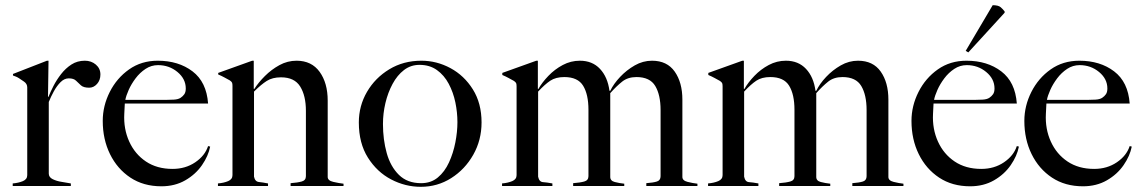

<svg xmlns="http://www.w3.org/2000/svg" viewBox="-20 -717 4384 740"><path d="M29 0V-10Q52 -12 68.5 -19Q85 -26 85 -42V-380Q85 -394 72.5 -402.5Q60 -411 54 -415Q48 -419 42 -421.5Q36 -424 30 -426V-432L161 -483H167L165 -344H167Q174 -362 186 -385.5Q198 -409 215.5 -431.5Q233 -454 255.5 -468.5Q278 -483 307 -483Q332 -483 349.5 -468Q367 -453 367 -430Q367 -408 354 -393.5Q341 -379 324 -379Q302 -379 292 -388Q282 -397 273 -406Q264 -415 245 -415Q228 -415 213.5 -400.5Q199 -386 187.5 -365Q176 -344 168 -324V-48Q168 -34 183 -26.5Q198 -19 218 -16Q238 -13 253 -10V0Z M602 1Q533 1 482.5 -32.5Q432 -66 404 -123Q376 -180 376 -251Q376 -309 403 -362.5Q430 -416 477.5 -449.5Q525 -483 588 -483Q668 -483 722 -442Q776 -401 782 -318H461L459 -278Q456 -220 478 -171.5Q500 -123 542.5 -94.5Q585 -66 645 -66Q695 -66 732.5 -91.5Q770 -117 782 -154L790 -152Q783 -116 758.5 -80.5Q734 -45 694 -22Q654 1 602 1ZM463 -332H618Q633 -332 650 -333Q667 -334 676 -340Q685 -346 690.5 -354Q696 -362 696 -376Q696 -413 664 -439.5Q632 -466 589 -466Q563 -466 541 -451.5Q519 -437 502.5 -415Q486 -393 476 -370.5Q466 -348 463 -332Z M820 0V-10Q843 -12 859.5 -19Q876 -26 876 -42V-386Q876 -394 874.5 -398Q873 -402 866 -407Q857 -412 845 -418.5Q833 -425 821 -430V-436L952 -483H958V-375L960 -374Q976 -399 1001 -424Q1026 -449 1057 -466Q1088 -483 1123 -483Q1181 -483 1212 -440Q1243 -397 1243 -329V-35Q1243 -21 1264.5 -16Q1286 -11 1304 -9V0H1100V-11Q1127 -13 1143 -17.5Q1159 -22 1159 -38V-290Q1159 -348 1137 -383.5Q1115 -419 1063 -419Q1030 -419 1008 -405Q986 -391 959 -364V-36Q963 -17 978 -15.5Q993 -14 1013 -10V0Z M1602 3Q1542 3 1487.5 -25.5Q1433 -54 1398 -109.5Q1363 -165 1363 -245Q1363 -309 1394.5 -363Q1426 -417 1480.5 -450Q1535 -483 1604 -483Q1663 -483 1716 -454.5Q1769 -426 1802.5 -372.5Q1836 -319 1836 -245Q1836 -177 1804 -120.5Q1772 -64 1719 -30.5Q1666 3 1602 3ZM1603 -11Q1641 -11 1667.5 -33Q1694 -55 1710.5 -91Q1727 -127 1735 -168Q1743 -209 1743 -246Q1743 -284 1735 -322.5Q1727 -361 1709.5 -394Q1692 -427 1664 -447Q1636 -467 1597 -467Q1563 -467 1537 -447Q1511 -427 1493 -393.5Q1475 -360 1465.5 -320Q1456 -280 1456 -239Q1456 -179 1470.5 -127Q1485 -75 1517.5 -43Q1550 -11 1603 -11Z M1915 0V-10Q1938 -12 1954.5 -19Q1971 -26 1971 -42V-384Q1971 -392 1969.5 -396Q1968 -400 1961 -405Q1952 -410 1940 -416.5Q1928 -423 1916 -428V-436L2047 -483H2053V-375L2055 -374Q2069 -399 2093.5 -424.5Q2118 -450 2149 -466.5Q2180 -483 2215 -483Q2263 -483 2292.5 -451.5Q2322 -420 2329 -367H2332Q2345 -394 2370 -420.5Q2395 -447 2426.5 -465Q2458 -483 2493 -483Q2551 -483 2580.5 -441Q2610 -399 2610 -333V-35Q2610 -21 2630 -16Q2650 -11 2668 -9V0H2471V-11Q2498 -13 2512 -17.5Q2526 -22 2526 -38V-293Q2526 -351 2505.5 -385.5Q2485 -420 2433 -420Q2400 -420 2378 -402.5Q2356 -385 2332 -358V-35Q2332 -20 2349.5 -15.5Q2367 -11 2386 -9V0H2189V-11Q2216 -13 2232 -17.5Q2248 -22 2248 -38V-294Q2248 -353 2227.5 -386.5Q2207 -420 2155 -420Q2122 -420 2101 -406Q2080 -392 2054 -364V-36Q2058 -16 2073 -15Q2088 -14 2109 -10V0Z M2709 0V-10Q2732 -12 2748.5 -19Q2765 -26 2765 -42V-384Q2765 -392 2763.5 -396Q2762 -400 2755 -405Q2746 -410 2734 -416.5Q2722 -423 2710 -428V-436L2841 -483H2847V-375L2849 -374Q2863 -399 2887.5 -424.5Q2912 -450 2943 -466.5Q2974 -483 3009 -483Q3057 -483 3086.5 -451.5Q3116 -420 3123 -367H3126Q3139 -394 3164 -420.5Q3189 -447 3220.5 -465Q3252 -483 3287 -483Q3345 -483 3374.5 -441Q3404 -399 3404 -333V-35Q3404 -21 3424 -16Q3444 -11 3462 -9V0H3265V-11Q3292 -13 3306 -17.5Q3320 -22 3320 -38V-293Q3320 -351 3299.5 -385.5Q3279 -420 3227 -420Q3194 -420 3172 -402.5Q3150 -385 3126 -358V-35Q3126 -20 3143.5 -15.5Q3161 -11 3180 -9V0H2983V-11Q3010 -13 3026 -17.5Q3042 -22 3042 -38V-294Q3042 -353 3021.5 -386.5Q3001 -420 2949 -420Q2916 -420 2895 -406Q2874 -392 2848 -364V-36Q2852 -16 2867 -15Q2882 -14 2903 -10V0Z M3719 1Q3650 1 3599.5 -32.5Q3549 -66 3521 -123Q3493 -180 3493 -251Q3493 -309 3520 -362.5Q3547 -416 3594.5 -449.5Q3642 -483 3705 -483Q3785 -483 3839 -442Q3893 -401 3899 -318H3578L3576 -278Q3573 -220 3595 -171.5Q3617 -123 3659.5 -94.5Q3702 -66 3762 -66Q3812 -66 3849.5 -91.5Q3887 -117 3899 -154L3907 -152Q3900 -116 3875.5 -80.5Q3851 -45 3811 -22Q3771 1 3719 1ZM3580 -332H3735Q3750 -332 3767 -333Q3784 -334 3793 -340Q3802 -346 3807.5 -354Q3813 -362 3813 -376Q3813 -413 3781 -439.5Q3749 -466 3706 -466Q3680 -466 3658 -451.5Q3636 -437 3619.5 -415Q3603 -393 3593 -370.5Q3583 -348 3580 -332ZM3712 -515 3702 -521 3806 -697Q3828 -697 3837 -689Q3846 -681 3852 -673V-668Z M4154 1Q4085 1 4034.5 -32.5Q3984 -66 3956 -123Q3928 -180 3928 -251Q3928 -309 3955 -362.5Q3982 -416 4029.5 -449.5Q4077 -483 4140 -483Q4220 -483 4274 -442Q4328 -401 4334 -318H4013L4011 -278Q4008 -220 4030 -171.5Q4052 -123 4094.5 -94.5Q4137 -66 4197 -66Q4247 -66 4284.5 -91.5Q4322 -117 4334 -154L4342 -152Q4335 -116 4310.5 -80.5Q4286 -45 4246 -22Q4206 1 4154 1ZM4015 -332H4170Q4185 -332 4202 -333Q4219 -334 4228 -340Q4237 -346 4242.5 -354Q4248 -362 4248 -376Q4248 -413 4216 -439.5Q4184 -466 4141 -466Q4115 -466 4093 -451.5Q4071 -437 4054.5 -415Q4038 -393 4028 -370.5Q4018 -348 4015 -332Z"/></svg>

Font: Mulat Addis
Style: Regular
Weight: 400
Designer: Fasil fikreab
Version: Version 1.001; ttfautohint (v1.8.3)